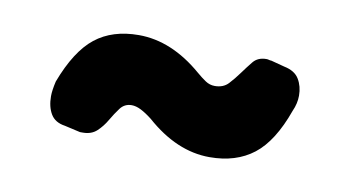

<svg xmlns="http://www.w3.org/2000/svg" viewBox="-33 -527 479 265"><g transform="rotate(10 206.5 -394.5)"><path d="M372 -403Q356 -358 331.5 -339Q307 -320 270 -320Q224 -320 181 -358Q172 -365 165 -368.5Q158 -372 152 -372Q142 -372 136 -364Q130 -356 124.5 -346.5Q119 -337 111.5 -330Q104 -323 92 -323Q91 -323 90 -323Q89 -323 88 -323L66 -328Q52 -330 46 -340Q40 -350 40 -365Q40 -373 43 -386Q60 -431 84 -450Q108 -469 145 -469Q191 -469 234 -432Q241 -426 247 -422Q253 -418 260 -418Q272 -418 279 -425.5Q286 -433 292.5 -442Q299 -451 305.5 -459Q312 -467 324 -467Q326 -467 327.5 -466.5Q329 -466 331 -466L350 -461Q365 -458 371 -448Q377 -438 377 -425Q377 -414 372 -403Z"/></g></svg>

Font: H.H. Samuel
Style: Regular
Weight: 900
Width: 1
Designer: deFharo
Foundry: deFharo
Version: Version 1.009